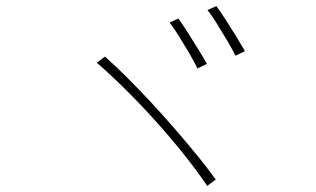

<svg xmlns="http://www.w3.org/2000/svg" viewBox="-20 -739 1040 631"><path d="M566 -678Q578 -662 595.5 -634.5Q613 -607 631 -578Q649 -549 660 -529L629 -514Q619 -535 602 -564Q585 -593 567.5 -621Q550 -649 537 -665ZM691 -719Q703 -703 720.5 -676Q738 -649 755.5 -620.5Q773 -592 785 -571L754 -556Q743 -578 726 -606.5Q709 -635 692 -662.5Q675 -690 662 -706ZM325 -553Q360 -522 398.5 -483.5Q437 -445 477 -402Q517 -359 555 -315Q593 -271 627.5 -229Q662 -187 689 -149L661 -128Q628 -177 584.5 -231.5Q541 -286 492 -340.5Q443 -395 393 -444.5Q343 -494 298 -533Z"/></svg>

Font: Noto Sans SC Thin
Style: Regular
Weight: 100
Designer: Ryoko NISHIZUKA 西塚涼子 (kana, bopomofo & ideographs); Paul D. Hunt (Latin, Greek & Cyrillic); Sandoll Communications 산돌커뮤니
Foundry: Adobe
Version: Version 2.004-H2;hotconv 1.0.118;makeotfexe 2.5.65603